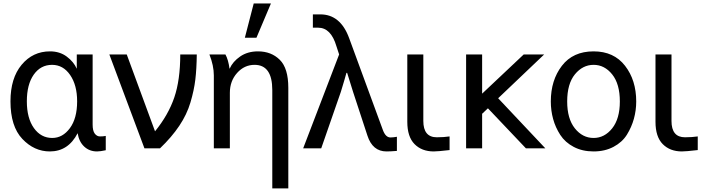

<svg xmlns="http://www.w3.org/2000/svg" viewBox="-20 -850 4038 1100"><path d="M40 -269.5Q40 -402.3 104 -479Q168 -555.7 266.6 -555.7Q322.3 -555.7 362.3 -525.9Q402.3 -496.1 419.9 -456.1V-538.1H510.7V-136.7Q510.7 -100.6 522.9 -84.5Q535.2 -68.4 552.7 -68.4Q572.3 -68.4 585.9 -71.3V10.7Q554.7 17.6 536.1 17.6Q492.2 17.6 462.4 -10.3Q432.6 -38.1 424.8 -86.9Q371.1 17.6 265.6 17.6Q175.8 17.6 107.9 -54.2Q40 -126 40 -269.5ZM133.8 -269.5Q133.8 -172.9 174.3 -116.2Q214.8 -59.6 279.3 -59.6Q338.9 -59.6 380.4 -115.7Q421.9 -171.9 421.9 -269.5Q421.9 -362.3 381.8 -420.4Q341.8 -478.5 278.3 -478.5Q212.9 -478.5 173.3 -422.4Q133.8 -366.2 133.8 -269.5Z M606.4 -538.1H706.1L868.2 -97.7Q944.3 -191.4 978.5 -291.5Q1012.7 -391.6 1012.7 -538.1H1107.4Q1106.4 -455.1 1099.1 -394Q1091.8 -333 1071.3 -263.7Q1050.8 -194.3 1007.3 -129.4Q963.9 -64.5 896.5 0H807.6Z M1179.7 -538.1H1271.5Q1288.1 -507.8 1294.9 -457H1295.9Q1313.5 -497.1 1356 -526.4Q1398.4 -555.7 1458 -555.7Q1534.2 -555.7 1583 -507.3Q1631.8 -459 1631.8 -346.7V229.5H1540V-334Q1540 -478.5 1438.5 -478.5Q1379.9 -478.5 1338.4 -432.1Q1296.9 -385.7 1296.9 -318.4V0H1205.1V-418Q1205.1 -473.6 1179.7 -538.1ZM1382.8 -633.8 1433.6 -830.1H1532.2L1449.2 -633.8Z M1716.8 0 1922.9 -538.1 1907.2 -585.9Q1876 -691.4 1802.7 -691.4H1772.5V-767.6H1815.4Q1930.7 -767.6 1980.5 -630.9L2173.8 -104.5Q2189.5 -62.5 2216.8 -62.5Q2233.4 -62.5 2253.9 -66.4V14.6Q2217.8 17.6 2194.3 17.6Q2114.3 17.6 2085 -73.2L2002.9 -323.2Q1970.7 -426.8 1968.8 -432.6H1964.8Q1959 -412.1 1953.6 -393.1Q1948.2 -374 1941.9 -354Q1935.5 -334 1932.6 -323.2L1820.3 0Z M2313.5 -152.3V-538.1H2405.3V-157.2Q2405.3 -63.5 2482.4 -63.5Q2523.4 -63.5 2555.7 -68.4V9.8Q2488.3 17.6 2464.8 17.6Q2396.5 17.6 2355 -24.4Q2313.5 -66.4 2313.5 -152.3Z M2650.4 0V-538.1H2742.2V-313.5L2980.5 -538.1H3097.7L2834 -287.1L3104.5 0H2993.2L2775.4 -229.5L2742.2 -198.2V0Z M3229.5 -268.6Q3229.5 -169.9 3273.4 -114.7Q3317.4 -59.6 3380.9 -59.6Q3443.4 -59.6 3487.3 -114.7Q3531.2 -169.9 3531.2 -268.6Q3531.2 -369.1 3487.3 -423.8Q3443.4 -478.5 3380.9 -478.5Q3318.4 -478.5 3273.9 -424.3Q3229.5 -370.1 3229.5 -268.6ZM3135.7 -268.6Q3135.7 -390.6 3199.2 -473.1Q3262.7 -555.7 3380.9 -555.7Q3497.1 -555.7 3561 -473.1Q3625 -390.6 3625 -268.6Q3625 -217.8 3611.8 -169.9Q3598.6 -122.1 3571.8 -78.6Q3544.9 -35.2 3495.1 -8.8Q3445.3 17.6 3380.9 17.6Q3316.4 17.6 3267.1 -8.3Q3217.8 -34.2 3189.9 -77.1Q3162.1 -120.1 3148.9 -168.5Q3135.7 -216.8 3135.7 -268.6Z M3735.4 -152.3V-538.1H3827.1V-157.2Q3827.1 -63.5 3904.3 -63.5Q3945.3 -63.5 3977.5 -68.4V9.8Q3910.2 17.6 3886.7 17.6Q3818.4 17.6 3776.9 -24.4Q3735.4 -66.4 3735.4 -152.3Z"/></svg>

Font: Gothic A1 Medium
Style: Regular
Weight: 500
Designer: HanYang I&C Co.,Ltd.
Foundry: HanYang I&C Co.,Ltd.
Version: Version 2.50